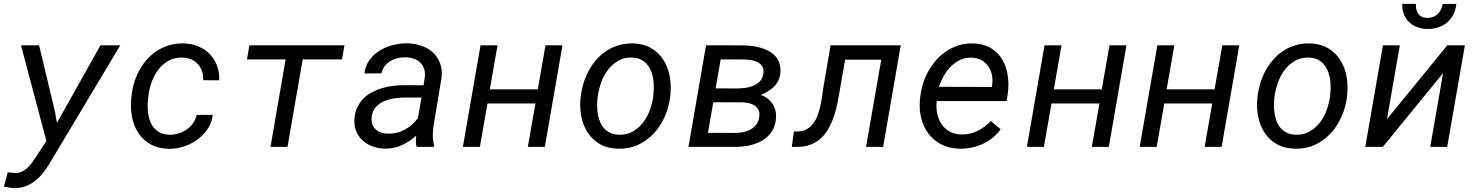

<svg xmlns="http://www.w3.org/2000/svg" viewBox="-34 -764 7684 999"><path d="M252 -183.1 262.2 -124.5 488.8 -528.3H591.8L226.6 82Q211.9 107.4 193.4 131.3Q174.8 155.3 152.1 174.1Q129.4 192.9 102.3 203.9Q75.2 214.8 43.5 214.8Q29.3 214.8 14.9 212.2Q0.5 209.5 -13.7 207L6.3 132.3Q17.1 133.3 27.8 134.8Q38.6 136.2 48.8 136.2Q67.9 135.7 84 127Q100.1 118.2 113.3 105Q126.5 91.8 137.2 75.9Q147.9 60.1 157.2 45.9L207.5 -30.3L75.2 -528.3H169.4Z M847.2 -63Q871.1 -62.5 894.5 -69.6Q918 -76.7 937.3 -90.1Q956.5 -103.5 970.2 -122.8Q983.9 -142.1 989.3 -166L1072.8 -166.5Q1068.4 -126 1046.4 -93Q1024.4 -60.1 992.2 -36.9Q960 -13.7 920.9 -1.2Q881.8 11.2 843.3 10.3Q787.6 8.8 748.5 -13.7Q709.5 -36.1 685.5 -72.5Q661.6 -108.9 652.8 -155.8Q644 -202.6 648.9 -252.4L651.4 -273.4Q655.8 -309.1 667 -342.8Q678.2 -376.5 695.6 -406.2Q712.9 -436 736.1 -460.7Q759.3 -485.4 788.1 -502.9Q816.9 -520.5 850.6 -529.8Q884.3 -539.1 922.4 -538.1Q963.4 -537.1 998 -522.5Q1032.7 -507.8 1057.4 -482.7Q1082 -457.5 1095.2 -422.6Q1108.4 -387.7 1106.4 -346.2L1023.4 -346.7Q1024.4 -371.1 1017.6 -392.1Q1010.7 -413.1 996.8 -429Q982.9 -444.8 962.9 -454.1Q942.9 -463.4 917.5 -464.4Q877 -465.8 845.9 -449.5Q814.9 -433.1 793 -405.8Q771 -378.4 757.6 -343.8Q744.1 -309.1 739.3 -273.4L736.8 -252.9Q734.4 -231.9 734.4 -210Q734.4 -188 738 -167.2Q741.7 -146.5 749.5 -127.7Q757.3 -108.9 770.5 -95Q783.7 -81.1 802.5 -72.3Q821.3 -63.5 847.2 -63Z M1745.6 -455.1H1541L1461.9 0H1373.5L1452.1 -455.1H1251L1263.7 -528.3H1758.3Z M2133.8 0Q2129.9 -14.6 2129.9 -28.8Q2129.9 -43 2131.3 -57.6Q2096.7 -26.9 2055.9 -8.3Q2015.1 10.3 1967.8 9.3Q1934.6 8.8 1905 -2Q1875.5 -12.7 1853.8 -32.2Q1832 -51.8 1820.1 -79.6Q1808.1 -107.4 1810.1 -142.6Q1812 -176.8 1824 -203.1Q1835.9 -229.5 1855 -249.3Q1874 -269 1898.9 -282.7Q1923.8 -296.4 1951.9 -304.9Q1980 -313.5 2010 -317.1Q2040 -320.8 2069.3 -320.8L2169.9 -320.3L2176.3 -362.3Q2179.2 -387.2 2172.6 -406.2Q2166 -425.3 2152.3 -438.5Q2138.7 -451.7 2118.9 -458.5Q2099.1 -465.3 2075.2 -465.8Q2054.2 -466.3 2033.9 -461.4Q2013.7 -456.5 1996.8 -446.3Q1980 -436 1967.8 -420.2Q1955.6 -404.3 1950.7 -382.3L1862.3 -381.8Q1866.7 -421.9 1888.2 -451.4Q1909.7 -481 1941.2 -500.5Q1972.7 -520 2010.3 -529.5Q2047.9 -539.1 2084 -538.6Q2124 -537.6 2158.7 -525.9Q2193.4 -514.2 2218 -491.5Q2242.7 -468.8 2255.4 -436Q2268.1 -403.3 2263.7 -360.8L2222.7 -115.2Q2218.3 -88.4 2218 -61.5Q2217.8 -34.7 2224.1 -8.3L2223.1 0ZM1984.9 -68.4Q2031.7 -67.4 2072.3 -89.6Q2112.8 -111.8 2140.1 -148.9L2159.2 -256.3L2083.5 -256.8Q2056.6 -256.8 2026.1 -253.4Q1995.6 -250 1968.8 -239.3Q1941.9 -228.5 1922.9 -208.5Q1903.8 -188.5 1899.9 -155.8Q1897.5 -134.8 1902.8 -118.7Q1908.2 -102.5 1919.9 -91.6Q1931.6 -80.6 1948.2 -74.7Q1964.8 -68.8 1984.9 -68.4Z M2800.8 0H2712.4L2752 -225.6H2502.4L2462.9 0H2374.5L2466.3 -528.3H2554.7L2514.6 -299.3H2764.2L2804.2 -528.3H2892.6Z M2988.3 -265.6Q2992.7 -301.3 3003.7 -335.7Q3014.6 -370.1 3031.7 -400.6Q3048.8 -431.2 3072 -456.8Q3095.2 -482.4 3123.8 -500.7Q3152.3 -519 3186.3 -529.1Q3220.2 -539.1 3259.3 -538.1Q3314.9 -536.6 3354.2 -513.4Q3393.6 -490.2 3417.5 -452.9Q3441.4 -415.5 3450.4 -367.9Q3459.5 -320.3 3454.1 -270.5L3453.1 -259.3Q3446.3 -206.1 3424.6 -156.7Q3402.8 -107.4 3368.2 -70.1Q3333.5 -32.7 3286.4 -10.7Q3239.3 11.2 3181.6 9.8Q3126.5 8.3 3087.2 -14.4Q3047.9 -37.1 3023.9 -74.2Q3000 -111.3 2990.7 -158.2Q2981.4 -205.1 2986.8 -254.9ZM3075.2 -254.9Q3072.8 -234.4 3073 -212.4Q3073.2 -190.4 3076.9 -169.4Q3080.6 -148.4 3088.4 -129.4Q3096.2 -110.4 3109.4 -95.9Q3122.6 -81.5 3141.4 -72.8Q3160.2 -64 3185.5 -63Q3226.1 -61.5 3257.3 -79.1Q3288.6 -96.7 3310.8 -125Q3333 -153.3 3346.2 -188.7Q3359.4 -224.1 3364.7 -259.3L3365.7 -270Q3369.1 -300.8 3366.9 -334.5Q3364.7 -368.2 3352.5 -396.7Q3340.3 -425.3 3316.9 -444.1Q3293.5 -462.9 3255.4 -464.4Q3214.4 -465.8 3183.1 -448Q3151.9 -430.2 3129.9 -401.4Q3107.9 -372.6 3094.7 -336.7Q3081.5 -300.8 3076.7 -265.6Z M3548.3 0 3639.6 -528.3 3835.4 -527.8Q3857.9 -527.3 3881.1 -524.4Q3904.3 -521.5 3926.3 -514.9Q3948.2 -508.3 3967.3 -497.8Q3986.3 -487.3 4000 -471.9Q4013.7 -456.5 4021 -435.5Q4028.3 -414.6 4026.4 -387.2Q4024.9 -364.3 4016.1 -345.9Q4007.3 -327.6 3993.4 -313.5Q3979.5 -299.3 3961.4 -288.6Q3943.4 -277.8 3923.8 -270Q3943.4 -263.7 3958.5 -252.2Q3973.6 -240.7 3984.1 -225.8Q3994.6 -210.9 3999.8 -192.6Q4004.9 -174.3 4003.9 -153.8Q4002.4 -124.5 3992.9 -101.8Q3983.4 -79.1 3967.8 -61.8Q3952.1 -44.4 3931.6 -32.5Q3911.1 -20.5 3887.7 -13.2Q3864.3 -5.9 3838.9 -2.7Q3813.5 0.5 3788.1 0ZM3677.2 -231.9 3649.4 -72.8 3790 -72.3Q3811 -72.3 3832.3 -76.4Q3853.5 -80.6 3871.1 -90.3Q3888.7 -100.1 3901.1 -116.2Q3913.6 -132.3 3916.5 -156.2Q3919.4 -177.2 3912.6 -191.7Q3905.8 -206.1 3893.1 -214.6Q3880.4 -223.1 3863.3 -227.1Q3846.2 -231 3828.1 -231.4ZM3689.5 -304.2 3798.8 -303.7Q3819.3 -303.7 3842.3 -306.6Q3865.2 -309.6 3885.5 -317.9Q3905.8 -326.2 3920.2 -341.3Q3934.6 -356.4 3938 -381.3Q3940.9 -404.8 3931.9 -418.9Q3922.9 -433.1 3907 -440.9Q3891.1 -448.7 3871.3 -451.4Q3851.6 -454.1 3834 -454.6L3715.8 -455.1Z M4652.8 -528.3 4561 0H4472.2L4551.3 -453.6H4363.3L4336.9 -302.2Q4331.5 -269 4324.7 -233.4Q4317.9 -197.8 4306.9 -164.1Q4295.9 -130.4 4280 -100.6Q4264.2 -70.8 4241.2 -48.3Q4218.3 -25.9 4187 -12.7Q4155.8 0.5 4114.3 0H4085.9L4096.7 -80.1H4115.2Q4142.6 -80.1 4162.4 -91.1Q4182.1 -102.1 4196 -119.9Q4210 -137.7 4218.8 -160.6Q4227.5 -183.6 4233.4 -208.3Q4239.3 -232.9 4242.7 -257.3Q4246.1 -281.7 4249 -302.2L4287.6 -528.3Z M4959 9.8Q4905.3 8.8 4864.5 -12.2Q4823.7 -33.2 4797.4 -67.9Q4771 -102.5 4759.5 -147.9Q4748 -193.4 4752.4 -244.1L4754.9 -265.1Q4758.8 -299.8 4770 -333.7Q4781.2 -367.7 4799.1 -398.4Q4816.9 -429.2 4840.6 -455.1Q4864.3 -481 4893.3 -499.8Q4922.4 -518.6 4956.3 -528.8Q4990.2 -539.1 5027.8 -538.1Q5082.5 -536.6 5120.1 -514.4Q5157.7 -492.2 5179.7 -456.1Q5201.7 -419.9 5209 -373.8Q5216.3 -327.6 5210 -278.8L5203.6 -238.3H4839.8Q4835.9 -206.1 4842 -175.3Q4848.1 -144.5 4863.8 -120.1Q4879.4 -95.7 4905.3 -80.6Q4931.2 -65.4 4966.8 -64.5Q5012.7 -63 5051.5 -82.5Q5090.3 -102.1 5121.6 -134.3L5172.4 -91.3Q5154.3 -65.9 5130.1 -46.6Q5106 -27.3 5078.1 -14.6Q5050.3 -2 5020 4.2Q4989.7 10.3 4959 9.8ZM5023.4 -463.9Q4989.3 -465.3 4961.9 -452.4Q4934.6 -439.5 4913.3 -418Q4892.1 -396.5 4876.5 -368.7Q4860.8 -340.8 4850.6 -312.5L5126 -311.5L5127.9 -320.3Q5132.3 -347.2 5127.4 -372.6Q5122.6 -397.9 5108.9 -418Q5095.2 -438 5073.7 -450.4Q5052.2 -462.9 5023.4 -463.9Z M5735.4 0H5647L5686.5 -225.6H5437L5397.5 0H5309.1L5400.9 -528.3H5489.3L5449.2 -299.3H5698.7L5738.8 -528.3H5827.1Z M6322.3 0H6233.9L6273.4 -225.6H6023.9L5984.4 0H5896L5987.8 -528.3H6076.2L6036.1 -299.3H6285.6L6325.7 -528.3H6414.1Z M6509.8 -265.6Q6514.2 -301.3 6525.1 -335.7Q6536.1 -370.1 6553.2 -400.6Q6570.3 -431.2 6593.5 -456.8Q6616.7 -482.4 6645.3 -500.7Q6673.8 -519 6707.8 -529.1Q6741.7 -539.1 6780.8 -538.1Q6836.4 -536.6 6875.7 -513.4Q6915 -490.2 6939 -452.9Q6962.9 -415.5 6971.9 -367.9Q6981 -320.3 6975.6 -270.5L6974.6 -259.3Q6967.8 -206.1 6946 -156.7Q6924.3 -107.4 6889.6 -70.1Q6855 -32.7 6807.9 -10.7Q6760.7 11.2 6703.1 9.8Q6647.9 8.3 6608.6 -14.4Q6569.3 -37.1 6545.4 -74.2Q6521.5 -111.3 6512.2 -158.2Q6502.9 -205.1 6508.3 -254.9ZM6596.7 -254.9Q6594.2 -234.4 6594.5 -212.4Q6594.7 -190.4 6598.4 -169.4Q6602.1 -148.4 6609.9 -129.4Q6617.7 -110.4 6630.9 -95.9Q6644 -81.5 6662.8 -72.8Q6681.6 -64 6707 -63Q6747.6 -61.5 6778.8 -79.1Q6810.1 -96.7 6832.3 -125Q6854.5 -153.3 6867.7 -188.7Q6880.9 -224.1 6886.2 -259.3L6887.2 -270Q6890.6 -300.8 6888.4 -334.5Q6886.2 -368.2 6874 -396.7Q6861.8 -425.3 6838.4 -444.1Q6814.9 -462.9 6776.9 -464.4Q6735.8 -465.8 6704.6 -448Q6673.3 -430.2 6651.4 -401.4Q6629.4 -372.6 6616.2 -336.7Q6603 -300.8 6598.1 -265.6Z M7496.6 -528.3H7587.9L7496.1 0H7407.7L7474.6 -383.8L7161.1 0H7069.8L7161.6 -528.3H7249.5L7182.6 -144ZM7543.5 -743.7Q7540.5 -712.9 7528.1 -688.5Q7515.6 -664.1 7495.6 -647.2Q7475.6 -630.4 7449.5 -621.6Q7423.3 -612.8 7392.6 -613.3Q7362.8 -613.8 7338.6 -623.3Q7314.5 -632.8 7297.1 -649.7Q7279.8 -666.5 7270.5 -690.4Q7261.2 -714.4 7261.7 -744.1L7333 -743.7Q7332.5 -728 7335.4 -714.8Q7338.4 -701.7 7345.7 -691.9Q7353 -682.1 7364.5 -676.5Q7376 -670.9 7393.1 -670.9Q7410.2 -670.9 7423.6 -676.3Q7437 -681.6 7447 -691.4Q7457 -701.2 7463.4 -714.4Q7469.7 -727.5 7472.7 -743.2Z"/></svg>

Font: Roboto Mono
Style: Italic
Weight: 400
Designer: Google
Version: Version 2.000985; 2015; ttfautohint (v1.3)